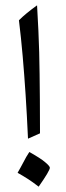

<svg xmlns="http://www.w3.org/2000/svg" viewBox="-20 -634 246 720"><path d="M85 -114Q81 -203 76 -279Q71 -355 65 -424Q59 -493 51 -558Q77 -584 119 -614Q122 -561 124 -519Q126 -477 127 -438Q128 -399 128.5 -356.5Q129 -314 129.5 -260.5Q130 -207 130 -134ZM125 66Q103 49 86 38Q69 27 46 14Q52 3 57.5 -6.5Q63 -16 68 -26Q73 -36 78.5 -45.5Q84 -55 90 -64Q133 -40 149 -26Q167 -11 167 -5Q167 6 125 66Z"/></svg>

Font: Noto Naskh Arabic
Style: Regular
Weight: 400
Designer: Monotype Design Team, David Williams, Mohamad Dakak and Nizar Qandah
Foundry: Monotype Imaging Inc.
Version: Version 2.013